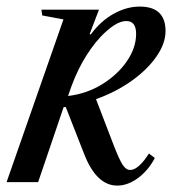

<svg xmlns="http://www.w3.org/2000/svg" viewBox="-35 -554 536 584"><path d="M321.5 10.5Q258.5 10.5 221 -85.5L165 -228.5L158.5 -228L81 0H-15L158 -495L93.5 -507L91 -524.5H266L237.5 -450L241.5 -449.5Q270.5 -489.5 310.2 -511.8Q350 -534 390 -534Q468.5 -534 468.5 -459.5Q468.5 -421.5 440.5 -381.5Q412.5 -341.5 364.5 -307.5Q316.5 -273.5 257 -252.5L311.5 -110.5Q328 -68 338.2 -52.5Q348.5 -37 361 -37Q386 -37 418 -87L436 -73.5Q416 -35.5 384.8 -12.5Q353.5 10.5 321.5 10.5ZM172 -262Q229.5 -269 276.5 -298.2Q323.5 -327.5 351.2 -368.2Q379 -409 379 -451Q379 -490 349.5 -490Q332 -490 312.2 -477.2Q292.5 -464.5 271 -442Q241 -409.5 216.2 -365.8Q191.5 -322 172 -262Z"/></svg>

Font: Libre Caslon Condensed Medium Italic
Style: Regular
Weight: 500
Italic angle: -22.583°
Designer: Pablo Impallari, Rodrigo Fuenzalida, Katja Schimmel, Ertekin Erdin
Foundry: Pablo Impallari, Rodrigo Fuenzalida
Version: Version 2.000; ttfautohint (v1.8.4.7-5d5b);gftools[0.9.33]